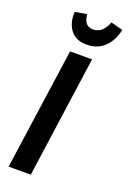

<svg xmlns="http://www.w3.org/2000/svg" viewBox="-171 -969 686 1026"><g transform="rotate(20 171.5 -456.0)"><path d="M245 -691 148 0H22L120 -691ZM71 -898 138 -909Q143 -843 195 -843Q223 -843 243.5 -862Q264 -881 275 -912L343 -894Q330 -831 290.5 -793Q251 -755 190 -755Q128 -755 97.5 -795.5Q67 -836 71 -898Z"/></g></svg>

Font: Fira Sans Extra Condensed Medium
Style: Italic
Weight: 500
Width: 3
Italic angle: -8°
Designer: Carrois Corporate & Edenspiekermann AG
Foundry: Carrois Corporate GbR & Edenspiekermann AG
Version: Version 4.203